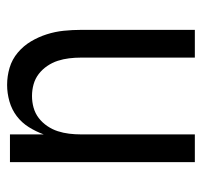

<svg xmlns="http://www.w3.org/2000/svg" viewBox="-34 -526 568 540"><g transform="rotate(90 250.0 -256.0)"><path d="M219 8Q194 8 170.5 1Q147 -6 128 -22Q109 -38 96.5 -59Q84 -80 76.5 -103.5Q69 -127 66.5 -151.5Q64 -176 64 -200V-520H142V-200Q142 -183 144 -166.5Q146 -150 151 -134.5Q156 -119 165.5 -105Q175 -91 188 -81Q201 -71 217 -66.5Q233 -62 250 -62Q267 -62 283 -66.5Q299 -71 312 -81Q325 -91 334.5 -105Q344 -119 349 -134.5Q354 -150 356 -166.5Q358 -183 358 -200V-520H436V0H358V-95Q350 -73 337.5 -53Q325 -33 306.5 -19Q288 -5 265 1.5Q242 8 219 8Z"/></g></svg>

Font: Iosevka Custom
Style: Regular
Weight: 400
Monospace: yes
Designer: Belleve Invis
Foundry: Belleve Invis
Version: Version 32.5.0; ttfautohint (v1.8.4)